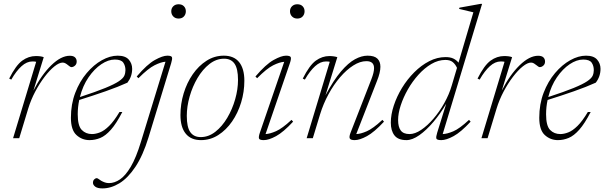

<svg xmlns="http://www.w3.org/2000/svg" viewBox="-20 -730 3192 1014"><path d="M171 -403.5Q168.5 -404.5 164 -405Q159.5 -405.5 151 -405.5Q121.5 -405.5 93.8 -380.5Q66 -355.5 39.5 -309.5L28.5 -315Q64 -385.5 97.5 -409.8Q131 -434 169.5 -434Q196 -434 211 -428L156.5 -251.5Q199.5 -335.5 251 -385.5Q302.5 -435.5 348.5 -435.5Q367.5 -435.5 376.2 -427Q385 -418.5 385 -405Q385 -391.5 376 -383.5Q367 -375.5 357 -375.5Q353.5 -375.5 348.8 -378.8Q344 -382 338.5 -386.5Q333.5 -391 326.2 -395.2Q319 -399.5 311 -399.5Q292.5 -399.5 267.2 -379.2Q242 -359 215.5 -324.2Q189 -289.5 166 -246Q143 -202.5 129 -156.5L81.5 0H49Z M626 -138.5Q594.5 -77.5 566 -45.2Q537.5 -13 509.8 -1.5Q482 10 453 10Q413 10 383.8 -16.8Q354.5 -43.5 354.5 -108Q354.5 -180 377.5 -240Q400.5 -300 437.8 -344Q475 -388 518 -412Q561 -436 601.5 -436Q642 -436 660 -415.2Q678 -394.5 678 -366.5Q678 -326 653 -293.5Q603.5 -271 537.8 -248Q472 -225 398.5 -202Q390.5 -165 390.5 -126.5Q390.5 -65.5 411.8 -43.8Q433 -22 465.5 -22Q485 -22 507.8 -30.8Q530.5 -39.5 556.2 -64.8Q582 -90 611 -138.5ZM586.5 -415.5Q552 -415.5 515 -390.8Q478 -366 447.5 -321.5Q417 -277 402 -217.5Q487.5 -245.5 536.2 -265.5Q585 -285.5 607.8 -301Q630.5 -316.5 636.5 -330.2Q642.5 -344 642.5 -359.5Q642.5 -382.5 631.2 -399Q620 -415.5 586.5 -415.5Z M884.5 -670.5Q884.5 -686.5 895.2 -697Q906 -707.5 923 -707.5Q941 -707.5 951.2 -697Q961.5 -686.5 961.5 -670.5Q961.5 -654 951.2 -643Q941 -632 923 -632Q906 -632 895.2 -643Q884.5 -654 884.5 -670.5ZM764.5 -5Q735 91.5 695.2 151Q655.5 210.5 610.8 237.8Q566 265 521 265Q495 265 483 255.8Q471 246.5 471 235.5Q471 224 477.5 217.5Q484 211 491 211Q495 211 500.5 215.2Q506 219.5 515 225Q524 230 534 233.5Q544 237 555.5 237Q585 237 614 217.2Q643 197.5 671 150Q699 102.5 724.5 18.5L854 -404Q830.5 -402.5 796.5 -385.5Q762.5 -368.5 711 -317L702 -326Q757 -390.5 798 -413.2Q839 -436 863.5 -436Q885.5 -436 888.2 -427.5Q891 -419 884 -396.5Z M1162 -436Q1215.5 -436 1243 -401.8Q1270.5 -367.5 1270.5 -303.5Q1270.5 -245 1253.5 -189Q1236.5 -133 1205.5 -88.2Q1174.5 -43.5 1132.8 -16.8Q1091 10 1041.5 10Q988.5 10 960.8 -24.2Q933 -58.5 933 -122.5Q933 -181 950 -237Q967 -293 998 -337.8Q1029 -382.5 1070.8 -409.2Q1112.5 -436 1162 -436ZM1040 -6Q1081.5 -6 1117.5 -34.2Q1153.5 -62.5 1180.2 -107.8Q1207 -153 1222 -205.8Q1237 -258.5 1237 -308Q1237 -367.5 1218.5 -393.8Q1200 -420 1163.5 -420Q1122 -420 1086 -391.8Q1050 -363.5 1023.2 -318.2Q996.5 -273 981.5 -220.2Q966.5 -167.5 966.5 -118Q966.5 -58.5 985 -32.2Q1003.5 -6 1040 -6Z M1511.5 -670.5Q1511.5 -686.5 1522.2 -697Q1533 -707.5 1550 -707.5Q1568 -707.5 1578.2 -697Q1588.5 -686.5 1588.5 -670.5Q1588.5 -654 1578.2 -643Q1568 -632 1550 -632Q1533 -632 1522.2 -643Q1511.5 -654 1511.5 -670.5ZM1352.5 -29.5 1481 -403.5Q1456.5 -402 1422.8 -385.2Q1389 -368.5 1338 -317L1329 -326Q1384 -390.5 1425 -413.2Q1466 -436 1490.5 -436Q1513 -436 1515.8 -427.2Q1518.5 -418.5 1511 -396.5L1382.5 -22Q1405.5 -23 1438 -37.2Q1470.5 -51.5 1519.5 -97L1528 -87.5Q1476.5 -32 1438 -11Q1399.5 10 1373 10Q1350.5 10 1347.8 1.2Q1345 -7.5 1352.5 -29.5Z M1590 -309.5 1579 -315Q1614.5 -385.5 1648 -409.8Q1681.5 -434 1720 -434Q1732 -434 1743.5 -432.2Q1755 -430.5 1761.5 -428L1699 -226.5Q1741.5 -306.5 1780.5 -352.2Q1819.5 -398 1854.5 -417Q1889.5 -436 1921 -436Q1957 -436 1973 -420.5Q1989 -405 1989 -377.5Q1989 -347 1971 -302.5L1861.5 -22Q1884.5 -22.5 1917.2 -36.8Q1950 -51 1999.5 -97L2008 -87.5Q1956.5 -32 1918 -11Q1879.5 10 1853 10Q1831.5 10 1827.2 1Q1823 -8 1831.5 -29.5L1941.5 -312Q1955.5 -348 1955.5 -370Q1955.5 -407 1915 -407Q1881.5 -407 1845.8 -384.2Q1810 -361.5 1776.2 -322.2Q1742.5 -283 1715 -232.5Q1687.5 -182 1670.5 -126.5L1632 0H1599.5L1721.5 -403.5Q1719 -404.5 1714.5 -405Q1710 -405.5 1701.5 -405.5Q1672 -405.5 1644.2 -380.5Q1616.5 -355.5 1590 -309.5Z M2465.5 -87.5Q2414 -32 2375.5 -11Q2337 10 2310.5 10Q2287 10 2284.5 1.5Q2282 -7 2289 -29.5L2336.5 -182Q2306 -130 2269 -86.2Q2232 -42.5 2194.8 -16.2Q2157.5 10 2126.5 10Q2082.5 10 2063.2 -15Q2044 -40 2044 -82Q2044 -125 2059.8 -172.8Q2075.5 -220.5 2103.2 -266Q2131 -311.5 2167.8 -348.2Q2204.5 -385 2246.8 -406.8Q2289 -428.5 2333 -428.5Q2358 -428.5 2374.2 -420.8Q2390.5 -413 2401.5 -399L2480 -665L2404.5 -683L2406.5 -689.5L2517.5 -709.5H2526L2318 -22Q2341 -22.5 2374 -36.5Q2407 -50.5 2457 -97ZM2082.5 -96Q2082.5 -59.5 2096.5 -40.8Q2110.5 -22 2143 -22Q2171.5 -22 2204.2 -44Q2237 -66 2268.8 -102.8Q2300.5 -139.5 2326.2 -185.2Q2352 -231 2366 -279L2393.5 -371.5Q2384.5 -391.5 2370.5 -402.5Q2356.5 -413.5 2332.5 -413.5Q2294.5 -413.5 2258 -392Q2221.5 -370.5 2189.8 -335.2Q2158 -300 2134 -257.8Q2110 -215.5 2096.2 -173.2Q2082.5 -131 2082.5 -96Z M2644.5 -403.5Q2642 -404.5 2637.5 -405Q2633 -405.5 2624.5 -405.5Q2595 -405.5 2567.2 -380.5Q2539.5 -355.5 2513 -309.5L2502 -315Q2537.5 -385.5 2571 -409.8Q2604.5 -434 2643 -434Q2669.5 -434 2684.5 -428L2630 -251.5Q2673 -335.5 2724.5 -385.5Q2776 -435.5 2822 -435.5Q2841 -435.5 2849.8 -427Q2858.5 -418.5 2858.5 -405Q2858.5 -391.5 2849.5 -383.5Q2840.5 -375.5 2830.5 -375.5Q2827 -375.5 2822.2 -378.8Q2817.5 -382 2812 -386.5Q2807 -391 2799.8 -395.2Q2792.5 -399.5 2784.5 -399.5Q2766 -399.5 2740.8 -379.2Q2715.5 -359 2689 -324.2Q2662.5 -289.5 2639.5 -246Q2616.5 -202.5 2602.5 -156.5L2555 0H2522.5Z M3099.5 -138.5Q3068 -77.5 3039.5 -45.2Q3011 -13 2983.2 -1.5Q2955.5 10 2926.5 10Q2886.5 10 2857.2 -16.8Q2828 -43.5 2828 -108Q2828 -180 2851 -240Q2874 -300 2911.2 -344Q2948.5 -388 2991.5 -412Q3034.5 -436 3075 -436Q3115.5 -436 3133.5 -415.2Q3151.5 -394.5 3151.5 -366.5Q3151.5 -326 3126.5 -293.5Q3077 -271 3011.2 -248Q2945.5 -225 2872 -202Q2864 -165 2864 -126.5Q2864 -65.5 2885.2 -43.8Q2906.5 -22 2939 -22Q2958.5 -22 2981.2 -30.8Q3004 -39.5 3029.8 -64.8Q3055.5 -90 3084.5 -138.5ZM3060 -415.5Q3025.5 -415.5 2988.5 -390.8Q2951.5 -366 2921 -321.5Q2890.5 -277 2875.5 -217.5Q2961 -245.5 3009.8 -265.5Q3058.5 -285.5 3081.2 -301Q3104 -316.5 3110 -330.2Q3116 -344 3116 -359.5Q3116 -382.5 3104.8 -399Q3093.5 -415.5 3060 -415.5Z"/></svg>

Font: Newsreader Text ExtraLight
Style: Italic
Weight: 275
Italic angle: -17°
Designer: Hugues Gentile
Foundry: Production Type
Version: Version 1.001